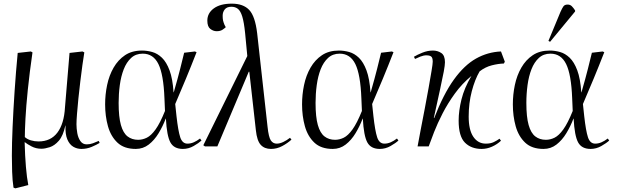

<svg xmlns="http://www.w3.org/2000/svg" viewBox="-20 -802 3386 1052"><path d="M64 230 54 226Q48 187 46.5 139Q45 91 45 51Q45 -15 49 -106.5Q53 -198 60 -303Q67 -408 77 -512L149 -520L158 -515Q142 -404 132.5 -311.5Q123 -219 119.5 -152Q116 -85 116 -51Q129 -39 149.5 -33Q170 -27 191 -27Q258 -27 294.5 -75.5Q331 -124 336 -213L361 -512L432 -520L442 -515Q437 -487 431.5 -445Q426 -403 420 -355.5Q414 -308 409.5 -262Q405 -216 402 -179Q399 -142 399 -121Q399 -98 403.5 -72.5Q408 -47 420.5 -29Q433 -11 455 -11Q473 -11 489 -17Q505 -23 521 -30L526 -19Q510 -9 483 2.5Q456 14 426 14Q402 14 381.5 2Q361 -10 349 -38Q337 -66 339 -114H338Q326 -58 302.5 -31Q279 -4 252.5 4.5Q226 13 207 13Q177 13 152.5 0Q128 -13 116 -23H115Q117 53 122 112Q127 171 135 212Z M724 14Q660 14 623.5 -20.5Q587 -55 571.5 -110.5Q556 -166 556 -230Q556 -284 567 -336.5Q578 -389 602.5 -431.5Q627 -474 665 -499.5Q703 -525 758 -525Q786 -525 814.5 -517Q843 -509 867.5 -485.5Q892 -462 909 -416.5Q926 -371 931 -296H932Q955 -376 967 -424Q979 -472 989 -513L1048 -520L1057 -516Q1027 -439 999 -371.5Q971 -304 940 -232L947 -166Q956 -85 967.5 -50Q979 -15 1007 -15Q1025 -15 1042 -22.5Q1059 -30 1076 -43L1084 -32Q1069 -18 1041 -2Q1013 14 982 14Q933 14 913.5 -22Q894 -58 889 -152H888Q872 -110 849 -72Q826 -34 795 -10Q764 14 724 14ZM737 -36Q761 -36 784.5 -47.5Q808 -59 832.5 -93Q857 -127 884 -194L881 -264Q876 -394 848 -451Q820 -508 762 -508Q724 -508 698.5 -484.5Q673 -461 658 -422.5Q643 -384 636.5 -336Q630 -288 630 -238Q630 -161 642.5 -117Q655 -73 679 -54.5Q703 -36 737 -36Z M1465 14Q1429 14 1408.5 -8.5Q1388 -31 1382 -88L1346 -409H1343L1171 0H1103L1094 -6L1335 -495L1323 -621Q1317 -680 1307.5 -711Q1298 -742 1283.5 -753.5Q1269 -765 1248 -765Q1223 -765 1211.5 -750.5Q1200 -736 1200 -716Q1200 -700 1202 -690.5Q1204 -681 1210 -666L1217 -653Q1211 -647 1199 -639Q1187 -631 1167 -631Q1149 -631 1132.5 -643.5Q1116 -656 1116 -689Q1116 -730 1151.5 -756Q1187 -782 1250 -782Q1313 -782 1345.5 -747.5Q1378 -713 1389 -620L1446 -107Q1452 -50 1464 -32.5Q1476 -15 1496 -15Q1513 -15 1532 -24Q1551 -33 1569 -47L1577 -37Q1555 -17 1526 -1.5Q1497 14 1465 14Z M1803 14Q1739 14 1702.5 -20.5Q1666 -55 1650.5 -110.5Q1635 -166 1635 -230Q1635 -284 1646 -336.5Q1657 -389 1681.5 -431.5Q1706 -474 1744 -499.5Q1782 -525 1837 -525Q1865 -525 1893.5 -517Q1922 -509 1946.5 -485.5Q1971 -462 1988 -416.5Q2005 -371 2010 -296H2011Q2034 -376 2046 -424Q2058 -472 2068 -513L2127 -520L2136 -516Q2106 -439 2078 -371.5Q2050 -304 2019 -232L2026 -166Q2035 -85 2046.5 -50Q2058 -15 2086 -15Q2104 -15 2121 -22.5Q2138 -30 2155 -43L2163 -32Q2148 -18 2120 -2Q2092 14 2061 14Q2012 14 1992.5 -22Q1973 -58 1968 -152H1967Q1951 -110 1928 -72Q1905 -34 1874 -10Q1843 14 1803 14ZM1816 -36Q1840 -36 1863.5 -47.5Q1887 -59 1911.5 -93Q1936 -127 1963 -194L1960 -264Q1955 -394 1927 -451Q1899 -508 1841 -508Q1803 -508 1777.5 -484.5Q1752 -461 1737 -422.5Q1722 -384 1715.5 -336Q1709 -288 1709 -238Q1709 -161 1721.5 -117Q1734 -73 1758 -54.5Q1782 -36 1816 -36Z M2619 14Q2562 14 2527.5 -20.5Q2493 -55 2493 -141Q2493 -195 2508.5 -257.5Q2524 -320 2563 -386Q2511 -343 2472 -289Q2433 -235 2405 -180.5Q2377 -126 2358.5 -78.5Q2340 -31 2329 0H2268Q2275 -39 2285.5 -93.5Q2296 -148 2307.5 -207.5Q2319 -267 2328.5 -321Q2338 -375 2344.5 -413.5Q2351 -452 2351 -464Q2351 -487 2341.5 -493Q2332 -499 2318 -499Q2301 -499 2283.5 -492Q2266 -485 2254 -479L2248 -491Q2266 -502 2294.5 -513.5Q2323 -525 2352 -525Q2378 -525 2398 -511.5Q2418 -498 2418 -461Q2418 -445 2411.5 -410Q2405 -375 2391.5 -313.5Q2378 -252 2357 -156L2359 -155Q2410 -287 2467 -366Q2524 -445 2588 -481Q2652 -517 2725 -520L2746 -464L2741 -454Q2710 -453 2674.5 -444Q2639 -435 2608 -411Q2582 -367 2565 -302Q2548 -237 2548 -163Q2548 -90 2573.5 -52.5Q2599 -15 2642 -15Q2668 -15 2685.5 -23.5Q2703 -32 2717 -42L2725 -31Q2704 -11 2676 1.5Q2648 14 2619 14Z M2958 14Q2894 14 2857.5 -20.5Q2821 -55 2805.5 -110.5Q2790 -166 2790 -230Q2790 -284 2801 -336.5Q2812 -389 2836.5 -431.5Q2861 -474 2899 -499.5Q2937 -525 2992 -525Q3020 -525 3048.5 -517Q3077 -509 3101.5 -485.5Q3126 -462 3143 -416.5Q3160 -371 3165 -296H3166Q3189 -376 3201 -424Q3213 -472 3223 -513L3282 -520L3291 -516Q3261 -439 3233 -371.5Q3205 -304 3174 -232L3181 -166Q3190 -85 3201.5 -50Q3213 -15 3241 -15Q3259 -15 3276 -22.5Q3293 -30 3310 -43L3318 -32Q3303 -18 3275 -2Q3247 14 3216 14Q3167 14 3147.5 -22Q3128 -58 3123 -152H3122Q3106 -110 3083 -72Q3060 -34 3029 -10Q2998 14 2958 14ZM2971 -36Q2995 -36 3018.5 -47.5Q3042 -59 3066.5 -93Q3091 -127 3118 -194L3115 -264Q3110 -394 3082 -451Q3054 -508 2996 -508Q2958 -508 2932.5 -484.5Q2907 -461 2892 -422.5Q2877 -384 2870.5 -336Q2864 -288 2864 -238Q2864 -161 2876.5 -117Q2889 -73 2913 -54.5Q2937 -36 2971 -36ZM2994 -573 2985 -578 3051 -737Q3060 -757 3067 -767Q3074 -777 3090 -777Q3104 -777 3113 -768Q3122 -759 3131 -745V-739Z"/></svg>

Font: Literata 72pt Light
Style: Italic
Weight: 300
Italic angle: -2°
Designer: Latin by Veronika Burian and Jose Scaglione. Greek by Irene Vlachou. Cyrillic by Vera Evstafieva
Foundry: TypeTogether
Version: Version 3.002